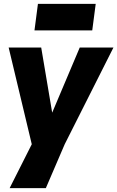

<svg xmlns="http://www.w3.org/2000/svg" viewBox="-20 -777 609 997"><path d="M459 -619H159L177 -757H477ZM218 200H30L145 -28L25 -530H194L251 -192L394 -530H569L316 -28Z"/></svg>

Font: Tanohe Sans
Style: Bold Italic
Weight: 700
Designer: Village Type and Design LLC & Cristiano Sobral
Foundry: Cooper Hewitt Smithsonian Design Museum
Version: Version 1.00;September 29, 2021;FontCreator 13.0.0.2655 64-b